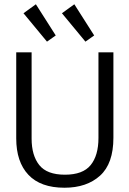

<svg xmlns="http://www.w3.org/2000/svg" viewBox="-20 -868 603 899"><path d="M282 11Q170 11 113 -49.5Q56 -110 56 -220V-623H128V-219Q128 -140 164 -95Q200 -50 284 -50Q368 -50 404.5 -95Q441 -140 441 -222V-623H511V-223Q511 -102 448.5 -45.5Q386 11 282 11ZM200 -673 90 -806 148 -848 241 -702ZM380 -673 270 -806 328 -848 421 -702Z"/></svg>

Font: Inconsolata SemiExpanded
Style: Regular
Weight: 400
Width: 6
Monospace: yes
Designer: Raph Levien, Cyreal, Brenton Simpson
Foundry: Raph Levien, Cyreal, Google
Version: Version 3.100; ttfautohint (v1.8.4.7-5d5b)